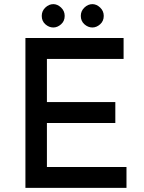

<svg xmlns="http://www.w3.org/2000/svg" viewBox="-20 -909 695 929"><path d="M103 -725H578V-624H207V-415H538V-314H207V-101H592V0H103ZM182 -832Q182 -856 199.5 -872.5Q217 -889 238 -889Q258 -889 275.5 -872.5Q293 -856 293 -832Q293 -807 275.5 -791.5Q258 -776 238 -776Q217 -776 199.5 -791.5Q182 -807 182 -832ZM371 -832Q371 -856 388.5 -872.5Q406 -889 427 -889Q447 -889 464.5 -872.5Q482 -856 482 -832Q482 -807 464.5 -791.5Q447 -776 427 -776Q406 -776 388.5 -791.5Q371 -807 371 -832Z"/></svg>

Font: Reem Kufi
Style: Regular
Weight: 400
Designer: Khaled Hosny
Version: Version 1.6